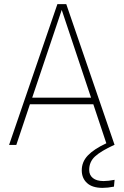

<svg xmlns="http://www.w3.org/2000/svg" viewBox="-20 -702 599 930"><path d="M421 -229 279 -654 136 -229ZM412 121Q412 146 430 160.5Q448 175 482 175Q504 175 535 169L532 202Q502 208 477 208Q427 208 401.5 184.5Q376 161 376 123Q376 82 405.5 51Q435 20 495 -8L432 -197H125L59 0H24L258 -682H301L535 0H533Q468 30 440 56Q412 82 412 121Z"/></svg>

Font: FiraSans
Style: Regular
Weight: 200
Designer: Carrois Corporate & Edenspiekermann AG
Foundry: Carrois Corporate GbR & Edenspiekermann AG
Version: Version 3.106;PS 003.106;hotconv 1.0.70;makeotf.lib2.5.58329